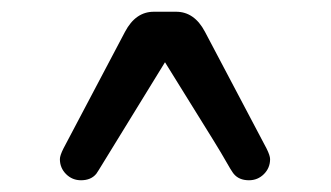

<svg xmlns="http://www.w3.org/2000/svg" viewBox="-20 -722 564 327"><path d="M242 -702H280Q311 -702 329 -668L434 -469Q440 -457 440 -451Q440 -436 429.5 -425.5Q419 -415 404 -415Q387 -415 378 -426Q377 -427 372 -435Q364 -449 356 -462.5Q348 -476 321.5 -518.5Q295 -561 261 -616Q202 -520 159 -450Q145 -427 144 -426Q135 -415 118 -415Q103 -415 92.5 -425.5Q82 -436 82 -451Q82 -457 88 -469L193 -668Q211 -702 242 -702Z"/></svg>

Font: Varela Round
Style: Regular
Weight: 400
Designer: Joe Prince
Foundry: Joe Prince
Version: Version 1.000